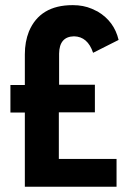

<svg xmlns="http://www.w3.org/2000/svg" viewBox="-20 -708 489 728"><path d="M19.5 -281.2H74.2V0H421.9V-105.5H203.1V-282.2H339.8V-386.7H204.1V-504.9Q205.1 -569.3 260.7 -570.3Q312.5 -569.3 333 -507.8L429.7 -556.6Q413.1 -627 350.6 -664.1Q338.9 -669.9 328.1 -674.8Q295.9 -688.5 256.8 -688.5H254.9Q131.8 -688.5 89.8 -588.9Q74.2 -549.8 74.2 -502V-385.7H19.5Z"/></svg>

Font: Post No Bills Jaffna ExtraBold
Style: Regular
Weight: 800
Designer: Kosala Senevirathne, Siva Puranthara, Lasantha Premarathna, Tharique Azeez
Foundry: Mooniak
Version: Version 1.220 ; ttfautohint (v1.6)